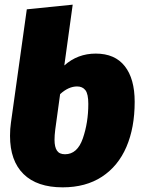

<svg xmlns="http://www.w3.org/2000/svg" viewBox="-20 -784 610 824"><path d="M558 -347Q558 -236 522.5 -153.5Q487 -71 417.5 -25.5Q348 20 249 20Q139 20 81 -37Q23 -94 23 -201Q23 -231 27 -258L95 -744L292 -764L256 -503Q313 -554 391 -554Q473 -554 515.5 -500Q558 -446 558 -347ZM359 -338Q359 -381 346.5 -397Q334 -413 311 -413Q274 -413 238 -380L217 -227Q214 -203 214 -184Q214 -153 224.5 -137.5Q235 -122 259 -122Q312 -122 335.5 -190Q359 -258 359 -338Z"/></svg>

Font: FiraGO Heavy
Style: Italic
Weight: 900
Italic angle: -8°
Designer: bBox Type GmbH
Foundry: bBox Type GmbH
Version: Version 1.001